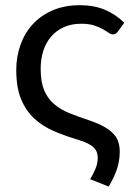

<svg xmlns="http://www.w3.org/2000/svg" viewBox="-20 -534 504 720"><path d="M422.5 -416.5Q418.5 -411 414.5 -408Q410.5 -405 403.5 -405Q396 -405 387 -411.2Q378 -417.5 364.8 -425Q351.5 -432.5 332.2 -438.8Q313 -445 285 -445Q247.5 -445 219 -432Q190.5 -419 171.2 -396.2Q152 -373.5 142.2 -342.8Q132.5 -312 132.5 -276.5Q132.5 -227.5 145.2 -196.5Q158 -165.5 182 -144.5Q206 -123.5 240.8 -109.5Q275.5 -95.5 319.5 -81Q352.5 -69.5 373.5 -57Q394.5 -44.5 407 -30.5Q419.5 -16.5 424.2 -0.2Q429 16 429 34.5Q429 70.5 417.8 102.5Q406.5 134.5 387.5 165.5L318 138Q328 122 337.2 100.8Q346.5 79.5 346.5 58Q346.5 47.5 343.5 38Q340.5 28.5 332.2 20Q324 11.5 309.2 4Q294.5 -3.5 271 -10.5Q223.5 -24.5 181.8 -42.5Q140 -60.5 108.8 -89.2Q77.5 -118 59.2 -161.8Q41 -205.5 41 -271.5Q41 -321.5 56.8 -365.8Q72.5 -410 102.8 -443Q133 -476 177.5 -495.2Q222 -514.5 279.5 -514.5Q333 -514.5 373.8 -497.2Q414.5 -480 446 -448.5Z"/></svg>

Font: Lato 2
Style: Regular
Weight: 400
Designer: Lukasz Dziedzic with Adam Twardoch and Botio Nikoltchev
Foundry: tyPoland Lukasz Dziedzic
Version: Version 2.015; 2015-08-06; http://www.latofonts.com/